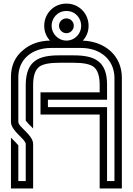

<svg xmlns="http://www.w3.org/2000/svg" viewBox="-20 -1062 748 1082"><path d="M354.2 -1000C407.5 -1000 437.5 -957.2 437.5 -916.7C437.5 -872.1 402.4 -833.3 354.2 -833.3C307.3 -833.3 270.8 -872.8 270.8 -916.7C270.8 -957.7 302.1 -1000 354.2 -1000ZM229.2 -916.7C229.2 -884.2 240.3 -856.4 261.7 -833.3C203.8 -832.2 153.8 -815.5 113.5 -782.3C65.6 -744.8 41.7 -692.7 41.7 -628.1V-375C41.7 -323.6 125 -278.1 125 -250V-41.7H83.3V-242.7C83.3 -242.7 83.3 -243.8 82.3 -243.8C79.2 -247.9 71.9 -256.2 60.4 -267.7L41.7 -286.5V0H166.7V-250C166.7 -302.2 83.3 -345.8 83.3 -375V-628.1C83.3 -728.5 161.5 -791.7 267.7 -791.7H437.5C543.7 -791.7 622.9 -727.7 625 -626V-41.7H583.3V-458.3H250V-500H583.3V-585.4C583.3 -717.1 512.8 -750 395.8 -750H312.5C198.9 -750 127.2 -719.9 125 -587.5V-382.3C147.9 -353.7 159.4 -347.2 166.7 -337.5V-583.3C166.7 -634.4 178.1 -668.8 202.1 -686.5C222.9 -701 259.4 -708.3 312.5 -708.3H395.8C449 -708.3 485.4 -701 506.3 -686.5C530.2 -668.8 541.7 -634.4 541.7 -583.3V-541.7H208.3V-416.7H541.7V0H666.7V-624C666.7 -749.5 570.7 -828.5 446.5 -833.1C468 -856.3 479.2 -884.2 479.2 -916.7C479.2 -983.6 427.5 -1041.7 354.2 -1041.7C281.1 -1041.7 229.2 -983.8 229.2 -916.7ZM354.2 -875C378.9 -875 395.8 -895.9 395.8 -916.7C395.8 -940.3 376.8 -958.3 354.2 -958.3C331.5 -958.3 312.5 -940.4 312.5 -916.7C312.5 -895.9 329.4 -875 354.2 -875Z"/></svg>

Font: Sportrop
Style: Regular
Weight: 500
Version: Version 0.9